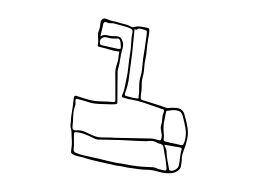

<svg xmlns="http://www.w3.org/2000/svg" viewBox="-69 -678 1138 827"><g transform="rotate(10 500.0 -265.0)"><path d="M526 -506Q526 -487 528 -468Q530 -449 529 -430Q528 -411 530.5 -392.5Q533 -374 531 -354Q529 -338 532 -322.5Q535 -307 536 -291Q536 -284 536.5 -277Q537 -270 538 -263Q539 -256 547 -255Q574 -251 601 -248Q628 -245 654 -240Q658 -239 664 -241Q681 -246 697 -247Q725 -249 736 -225Q750 -198 759.5 -169.5Q769 -141 765 -109Q764 -92 760 -74.5Q756 -57 757 -39Q759 -32 759 -24Q759 -16 760 -8Q761 8 749.5 19Q738 30 722 34Q706 38 690.5 38Q675 38 659 36Q638 34 617 37.5Q596 41 574 41Q561 41 548 42Q535 43 521 42Q510 41 498.5 42Q487 43 476 42Q444 40 411.5 39Q379 38 347 34Q336 32 324.5 32Q313 32 302 30Q289 27 285.5 23.5Q282 20 282 7Q282 -10 278.5 -27Q275 -44 271 -61Q270 -70 265.5 -78.5Q261 -87 260 -97Q260 -108 258.5 -119Q257 -130 257 -140Q257 -177 254 -213Q254 -226 267 -223Q292 -219 317.5 -216.5Q343 -214 369 -218Q383 -220 397 -222Q411 -224 425 -225Q431 -226 432 -228.5Q433 -231 432 -235Q427 -265 421.5 -294.5Q416 -324 411 -353Q409 -367 411 -381Q413 -395 414 -408Q414 -416 413 -424Q412 -432 413 -440Q413 -446 408 -443Q389 -442 370 -444.5Q351 -447 332 -448Q320 -448 318 -450Q316 -452 316 -464Q316 -473 313 -482Q311 -490 309.5 -498.5Q308 -507 310 -516Q312 -525 312 -534Q312 -543 311 -551Q311 -563 317.5 -569Q324 -575 335 -572Q349 -568 362.5 -568Q376 -568 389 -566Q403 -564 416.5 -563.5Q430 -563 443 -558Q452 -555 459 -559Q466 -563 473 -564Q484 -566 494.5 -565.5Q505 -565 515 -565Q523 -565 524 -556Q526 -543 525.5 -530.5Q525 -518 526 -506ZM321 -494Q331 -502 340 -503Q349 -504 359 -503Q364 -503 369.5 -503.5Q375 -504 380 -505Q388 -507 397 -506.5Q406 -506 412 -499Q427 -482 424 -459Q421 -436 422 -412.5Q423 -389 420 -366Q419 -358 422 -348Q424 -338 425.5 -327Q427 -316 429 -305Q432 -286 435.5 -267Q439 -248 442 -229Q443 -225 442 -222Q441 -219 435 -217Q418 -213 400.5 -211Q383 -209 365 -206Q355 -205 346 -204.5Q337 -204 327 -205Q313 -207 299.5 -208.5Q286 -210 272 -211Q263 -213 263 -204Q264 -197 265.5 -190Q267 -183 265 -176Q262 -154 265.5 -133Q269 -112 270 -90Q272 -72 288 -77Q308 -82 326 -77.5Q344 -73 362 -68Q383 -63 402 -66Q416 -68 429.5 -70.5Q443 -73 456 -74Q494 -80 533 -86Q572 -92 610 -98Q622 -100 634 -98Q650 -96 653.5 -98Q657 -100 656 -116Q656 -123 653 -127Q651 -135 647.5 -143.5Q644 -152 645 -160Q647 -175 645 -189.5Q643 -204 646 -218Q650 -232 635 -232Q630 -232 625.5 -233.5Q621 -235 616 -235Q586 -240 556.5 -244.5Q527 -249 496 -249Q489 -248 482 -249Q475 -250 467 -251Q463 -251 459.5 -252Q456 -253 457 -260Q462 -276 462 -292.5Q462 -309 463 -325Q465 -354 462.5 -383Q460 -412 460 -441Q460 -465 456.5 -489Q453 -513 454 -537Q454 -546 445 -549Q428 -554 410.5 -555Q393 -556 376 -558Q366 -560 356.5 -557.5Q347 -555 337 -558Q330 -560 327 -556.5Q324 -553 324 -548Q323 -535 322.5 -522Q322 -509 321 -494ZM461 -552V-543Q463 -510 466 -477Q469 -444 470 -410Q471 -376 473 -341Q475 -306 468 -271Q468 -267 468.5 -264Q469 -261 475 -260Q487 -259 499 -258Q511 -257 524 -258Q530 -258 529 -262Q527 -269 527.5 -276.5Q528 -284 526 -291Q524 -305 521.5 -320Q519 -335 521 -349Q524 -369 522 -389Q520 -409 519 -428Q519 -455 518 -481.5Q517 -508 516 -535Q515 -549 513.5 -551.5Q512 -554 498 -555Q491 -556 483.5 -556Q476 -556 471 -551Q467 -546 465.5 -548.5Q464 -551 461 -552ZM402 -454Q413 -454 415 -456Q417 -458 415 -467Q414 -471 413 -475Q412 -479 411 -483Q407 -494 402.5 -496.5Q398 -499 387 -496Q378 -494 369 -493.5Q360 -493 350 -494Q336 -496 328 -486.5Q320 -477 324 -464Q325 -459 333 -457Q350 -456 368 -455.5Q386 -455 402 -454ZM701 -94V-95Q711 -94 721.5 -94Q732 -94 742 -93Q754 -92 755 -103Q756 -105 756 -108Q756 -111 757 -113Q760 -142 750.5 -168Q741 -194 729 -219Q726 -224 721.5 -229.5Q717 -235 708 -236Q695 -238 683.5 -235Q672 -232 660 -228Q656 -227 656 -222Q655 -200 655 -178.5Q655 -157 661 -135Q666 -120 666 -108Q666 -95 678 -96Q683 -96 689 -95.5Q695 -95 701 -94ZM511 30Q540 31 564 30Q588 29 612 26Q625 24 638 22.5Q651 21 664 25Q671 26 677.5 26.5Q684 27 691 27Q704 28 700 15Q696 1 691.5 -14Q687 -29 681 -43Q676 -56 671.5 -70.5Q667 -85 645 -83Q645 -83 645 -83.5Q645 -84 644 -84Q626 -92 608 -87Q595 -83 582 -81.5Q569 -80 556 -78Q520 -74 484 -69Q448 -64 412 -58Q402 -56 390.5 -54.5Q379 -53 368 -57Q349 -63 329 -67Q309 -71 288 -69Q281 -68 282 -61Q284 -44 287.5 -27.5Q291 -11 292 6Q293 17 306 19Q323 23 339.5 23.5Q356 24 372 25Q408 26 444 29Q480 32 511 30ZM674 -82V-80Q678 -73 682.5 -67Q687 -61 688 -53Q692 -34 698.5 -17Q705 0 711 17Q712 18 712.5 20Q713 22 716 23Q727 25 738 16Q749 7 750 -3Q751 -21 749.5 -39Q748 -57 750 -75Q751 -82 743 -82Z"/></g></svg>

Font: Rock 3D
Style: Regular
Weight: 400
Version: Version 1.000